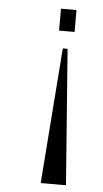

<svg xmlns="http://www.w3.org/2000/svg" viewBox="-53 -544 429 802"><g transform="rotate(5 161.5 -143.5)"><path d="M148.9 223.1H254.9L211.9 -345.2H191.9ZM169.9 -418V-509.8H234.9V-418Z"/></g></svg>

Font: Halibut Cnd
Style: Regular
Weight: 400
Width: 3
Designer: Matteo Maggi
Foundry: Collletttivo
Version: Version 3.080 | FøM Fix